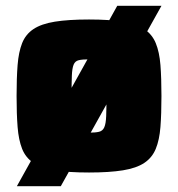

<svg xmlns="http://www.w3.org/2000/svg" viewBox="-20 -585 612 660"><path d="M38 55 383 -565H535L189 55ZM286 8Q215 8 168.5 0.5Q122 -7 95 -25Q68 -43 56 -73.5Q44 -104 40.5 -148.5Q37 -193 37 -255Q37 -317 40.5 -361.5Q44 -406 56 -436.5Q68 -467 95 -485Q122 -503 168.5 -510.5Q215 -518 286 -518Q356 -518 402.5 -510.5Q449 -503 476 -485Q503 -467 515.5 -436.5Q528 -406 531.5 -361.5Q535 -317 535 -255Q535 -193 531.5 -148.5Q528 -104 515.5 -73.5Q503 -43 476 -25Q449 -7 402.5 0.5Q356 8 286 8ZM286 -129Q308 -129 320.5 -132Q333 -135 338.5 -147.5Q344 -160 345 -186Q346 -212 346 -255Q346 -300 345 -325Q344 -350 338.5 -362.5Q333 -375 320.5 -378Q308 -381 286 -381Q263 -381 250.5 -378Q238 -375 233 -362.5Q228 -350 227 -325Q226 -300 226 -255Q226 -212 227 -186Q228 -160 233 -147.5Q238 -135 250.5 -132Q263 -129 286 -129Z"/></svg>

Font: Saira Thin ExtraBold
Style: Regular
Weight: 800
Version: Version 1.101